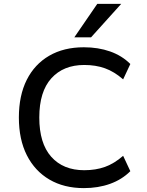

<svg xmlns="http://www.w3.org/2000/svg" viewBox="-20 -957 754 987"><path d="M411 10Q309 10 234 -34Q159 -78 118 -159Q77 -240 77 -353Q77 -466 117.5 -546.5Q158 -627 233 -670.5Q308 -714 411 -714Q485 -714 546 -692.5Q607 -671 650 -628L613 -549Q567 -589 519.5 -606Q472 -623 413 -623Q306 -623 244 -554.5Q182 -486 182 -353Q182 -220 243.5 -151Q305 -82 413 -82Q472 -82 519.5 -99Q567 -116 613 -156L650 -77Q607 -34 546 -12Q485 10 411 10ZM362 -765 480 -937H603L448 -765Z"/></svg>

Font: Nunito Sans 7pt Medium
Style: Regular
Weight: 500
Designer: Vernon Adams
Foundry: Vernon Adams
Version: Version 3.101;gftools[0.9.27]